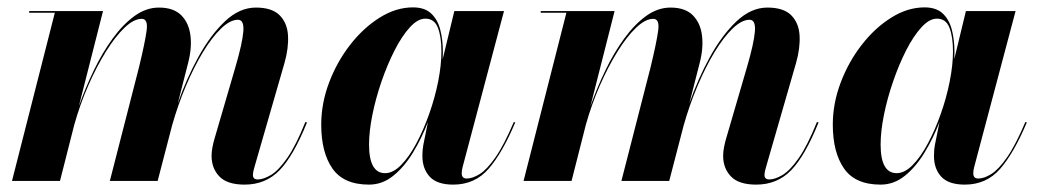

<svg xmlns="http://www.w3.org/2000/svg" viewBox="-20 -490 2811 520"><path d="M407 0H277.5L356.5 -308Q372.5 -374 377 -406.5Q381.5 -439 364 -439Q342.5 -439 317.5 -415.2Q292.5 -391.5 267 -350.5Q241.5 -309.5 219 -258.2Q196.5 -207 181 -151.5L142.5 0H12.5L128.5 -455.5H59V-460H259L193.5 -202Q211 -251.5 234 -299.2Q257 -347 285 -385.5Q313 -424 344.5 -446.8Q376 -469.5 410.5 -469.5Q450 -469.5 470.8 -448.8Q491.5 -428 495.8 -394Q500 -360 489.5 -319.5L461.5 -210Q484.5 -276 517 -335.2Q549.5 -394.5 589 -432Q628.5 -469.5 673 -469.5Q716.5 -469.5 737.2 -448.8Q758 -428 760 -394Q762 -360 750.5 -319.5L670 -40.5Q668 -34.5 666.5 -27.5Q665 -20.5 665 -16Q665 -4 678 -4Q693.5 -4 714 -16.2Q734.5 -28.5 758 -62.2Q781.5 -96 807 -159.5L811.5 -158.5Q775 -68 737.2 -29Q699.5 10 642.5 10Q595.5 10 574.2 -12Q553 -34 553 -68Q553 -79 555.5 -91.8Q558 -104.5 561 -114.5L617.5 -308Q636.5 -373 639 -404.8Q641.5 -436.5 624.5 -436.5Q603.5 -436.5 578.8 -412.8Q554 -389 529.5 -348.5Q505 -308 483.2 -256.5Q461.5 -205 446 -150Z M1179.5 -349Q1179.5 -340.5 1179 -330L1210.5 -460H1345L1232.5 -36Q1230.5 -28 1230.5 -20.5Q1230.5 -6.5 1244 -6.5Q1260 -6.5 1279.5 -18.8Q1299 -31 1322 -64Q1345 -97 1371.5 -159.5L1375.5 -158.5Q1340.5 -75.5 1303.2 -32.8Q1266 10 1207.5 10Q1163.5 10 1143.8 -11.5Q1124 -33 1124 -67.5Q1124 -77.5 1124.8 -85Q1125.5 -92.5 1126.5 -97.5L1139 -159.5Q1122 -115.5 1098.5 -76.8Q1075 -38 1045.2 -14Q1015.5 10 979.5 10Q910.5 10 880.2 -33.8Q850 -77.5 850 -152.5Q850 -210 871.2 -266.2Q892.5 -322.5 928.2 -368.5Q964 -414.5 1008.2 -442.2Q1052.5 -470 1098.5 -470Q1130.5 -470 1148 -453.2Q1165.5 -436.5 1172.5 -409Q1179.5 -381.5 1179.5 -349ZM1175.5 -351Q1175.5 -390 1166 -414.8Q1156.5 -439.5 1132 -439.5Q1111.5 -439.5 1090 -416Q1068.5 -392.5 1048.8 -353.8Q1029 -315 1013.2 -269.2Q997.5 -223.5 988.5 -178.8Q979.5 -134 979.5 -98.5Q979.5 -21 1023 -21Q1044.5 -21 1066.2 -43Q1088 -65 1107.5 -101.5Q1127 -138 1142.5 -181.8Q1158 -225.5 1166.8 -269.8Q1175.5 -314 1175.5 -351Z M1792.5 0H1663L1742 -308Q1758 -374 1762.5 -406.5Q1767 -439 1749.5 -439Q1728 -439 1703 -415.2Q1678 -391.5 1652.5 -350.5Q1627 -309.5 1604.5 -258.2Q1582 -207 1566.5 -151.5L1528 0H1398L1514 -455.5H1444.5V-460H1644.5L1579 -202Q1596.5 -251.5 1619.5 -299.2Q1642.5 -347 1670.5 -385.5Q1698.5 -424 1730 -446.8Q1761.5 -469.5 1796 -469.5Q1835.5 -469.5 1856.2 -448.8Q1877 -428 1881.2 -394Q1885.5 -360 1875 -319.5L1847 -210Q1870 -276 1902.5 -335.2Q1935 -394.5 1974.5 -432Q2014 -469.5 2058.5 -469.5Q2102 -469.5 2122.8 -448.8Q2143.5 -428 2145.5 -394Q2147.5 -360 2136 -319.5L2055.5 -40.5Q2053.5 -34.5 2052 -27.5Q2050.5 -20.5 2050.5 -16Q2050.5 -4 2063.5 -4Q2079 -4 2099.5 -16.2Q2120 -28.5 2143.5 -62.2Q2167 -96 2192.5 -159.5L2197 -158.5Q2160.5 -68 2122.8 -29Q2085 10 2028 10Q1981 10 1959.8 -12Q1938.5 -34 1938.5 -68Q1938.5 -79 1941 -91.8Q1943.5 -104.5 1946.5 -114.5L2003 -308Q2022 -373 2024.5 -404.8Q2027 -436.5 2010 -436.5Q1989 -436.5 1964.2 -412.8Q1939.5 -389 1915 -348.5Q1890.5 -308 1868.8 -256.5Q1847 -205 1831.5 -150Z M2565 -349Q2565 -340.5 2564.5 -330L2596 -460H2730.5L2618 -36Q2616 -28 2616 -20.5Q2616 -6.5 2629.5 -6.5Q2645.5 -6.5 2665 -18.8Q2684.5 -31 2707.5 -64Q2730.5 -97 2757 -159.5L2761 -158.5Q2726 -75.5 2688.8 -32.8Q2651.5 10 2593 10Q2549 10 2529.2 -11.5Q2509.5 -33 2509.5 -67.5Q2509.5 -77.5 2510.2 -85Q2511 -92.5 2512 -97.5L2524.5 -159.5Q2507.5 -115.5 2484 -76.8Q2460.5 -38 2430.8 -14Q2401 10 2365 10Q2296 10 2265.8 -33.8Q2235.5 -77.5 2235.5 -152.5Q2235.5 -210 2256.8 -266.2Q2278 -322.5 2313.8 -368.5Q2349.5 -414.5 2393.8 -442.2Q2438 -470 2484 -470Q2516 -470 2533.5 -453.2Q2551 -436.5 2558 -409Q2565 -381.5 2565 -349ZM2561 -351Q2561 -390 2551.5 -414.8Q2542 -439.5 2517.5 -439.5Q2497 -439.5 2475.5 -416Q2454 -392.5 2434.2 -353.8Q2414.5 -315 2398.8 -269.2Q2383 -223.5 2374 -178.8Q2365 -134 2365 -98.5Q2365 -21 2408.5 -21Q2430 -21 2451.8 -43Q2473.5 -65 2493 -101.5Q2512.5 -138 2528 -181.8Q2543.5 -225.5 2552.2 -269.8Q2561 -314 2561 -351Z"/></svg>

Font: Bodoni* 36pt
Style: Bold Italic
Weight: 700
Italic angle: -13°
Version: Version 2.3